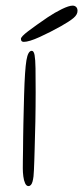

<svg xmlns="http://www.w3.org/2000/svg" viewBox="-20 -622 288 665"><path d="M78.5 22.5Q71.5 22.5 67 12.8Q62.5 3 60.8 -11Q59 -25 59 -38.5Q59 -50.5 59.2 -66.8Q59.5 -83 59.8 -103.2Q60 -123.5 60.2 -146Q60.5 -168.5 61 -193Q61.5 -217.5 62.2 -243Q63 -268.5 63.5 -293.5Q66 -380 71.5 -413Q77 -446 90 -446Q97 -446 99.8 -431.2Q102.5 -416.5 103 -385Q103.5 -353.5 103.5 -302.5Q103.5 -278 103.2 -252.2Q103 -226.5 102.5 -201Q102 -175.5 101.2 -151.5Q100.5 -127.5 100 -105.5Q99.5 -83.5 98.8 -65Q98 -46.5 97.5 -32.5Q97 -9.5 92.8 6.5Q88.5 22.5 78.5 22.5ZM62.5 -477Q57.5 -477 55 -479.5Q52.5 -482 52.5 -487.5Q52.5 -495 78.2 -514.5Q104 -534 145 -562Q169.5 -578.5 194.2 -590.5Q219 -602.5 231.5 -602.5Q239 -602.5 243.8 -597.8Q248.5 -593 248.5 -584.5Q248.5 -571.5 235 -560Q221.5 -548.5 191.5 -531.5Q155 -511 117.8 -494Q80.5 -477 62.5 -477Z"/></svg>

Font: Gluten Thin Thin
Style: Regular
Weight: 250
Version: Version 1.300